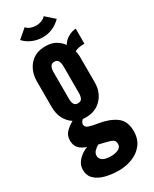

<svg xmlns="http://www.w3.org/2000/svg" viewBox="-227 -748 798 998"><g transform="rotate(-30 172.5 -249.0)"><path d="M169.5 196Q127 196 90 186.5Q53 177 30.2 155.8Q7.5 134.5 7.5 100Q7.5 73.5 22.2 54Q37 34.5 56 22.2Q75 10 86.5 7Q62 0 43.8 -17Q25.5 -34 25.5 -66Q25.5 -97 45.5 -116.5Q65.5 -136 88.5 -148Q61 -166 45.8 -195.2Q30.5 -224.5 30.5 -267V-416Q30.5 -477.5 64.8 -516.2Q99 -555 158.5 -555Q197 -555 221.2 -540.2Q245.5 -525.5 259.5 -505Q274 -529.5 298.5 -542.2Q323 -555 342.5 -555V-465Q322.5 -465 307.5 -461.8Q292.5 -458.5 283.5 -453Q285 -449.5 286.8 -438.5Q288.5 -427.5 288.5 -419V-264Q288.5 -206 253 -167.5Q217.5 -129 158.5 -129Q144.5 -129 139.5 -130Q133 -124 129.2 -118Q125.5 -112 125.5 -105Q125.5 -89 143.8 -82.2Q162 -75.5 192.5 -71Q257 -61.5 297.2 -33.5Q337.5 -5.5 337.5 56Q337.5 104 313.2 135Q289 166 250.5 181Q212 196 169.5 196ZM171.5 111Q196.5 111 215 102Q233.5 93 233.5 74Q233.5 55 222.2 48.2Q211 41.5 184.5 35L142.5 25Q127 34 116.2 45.5Q105.5 57 105.5 73Q105.5 88.5 121 99.8Q136.5 111 171.5 111ZM159.5 -213Q175.5 -213 182.5 -224Q189.5 -235 189.5 -257V-417Q189.5 -437 183 -449.5Q176.5 -462 159.5 -462Q142.5 -462 136 -449Q129.5 -436 129.5 -417V-257Q129.5 -235 136.5 -224Q143.5 -213 159.5 -213ZM172.5 -601.5Q140.5 -601.5 111 -614.2Q81.5 -627 62.5 -648.5L116.5 -694.5Q125.5 -683 140.8 -677.2Q156 -671.5 172.5 -671.5Q191 -671.5 206.8 -678Q222.5 -684.5 230.5 -694.5L282.5 -648.5Q259.5 -625.5 232.2 -613.5Q205 -601.5 172.5 -601.5Z"/></g></svg>

Font: League Gothic
Style: Regular
Weight: 400
Designer: The League of Moveable Type
Version: Version 2.001